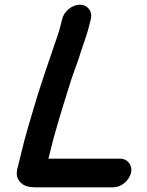

<svg xmlns="http://www.w3.org/2000/svg" viewBox="-20 -738 628 818"><path d="M245 -657 239 -633C231 -598 218 -567 206 -530C185 -469 161 -398 140 -332C115 -247 88 -163 68 -76L53 -15C50 0 51 14 57 25C70 48 90 60 129 60H463C496 60 530 32 538 -1C546 -34 524 -62 491 -62H186L190 -76C216 -188 250 -290 283 -397C299 -446 312 -474 325 -519C338 -559 352 -594 361 -633L367 -657C375 -690 353 -718 320 -718C287 -718 253 -690 245 -657Z"/></svg>

Font: Electronic
Style: TiIt
Weight: 900
Version: Version 1.011